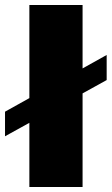

<svg xmlns="http://www.w3.org/2000/svg" viewBox="-57 -745 445 765"><path d="M60 0V-725H272V0ZM-37 -202V-300L368 -526V-426Z"/></svg>

Font: Archivo SemiExpanded Black
Style: Regular
Weight: 900
Width: 6
Designer: Hector Gatti
Foundry: Omnibus-Type
Version: Version 2.001